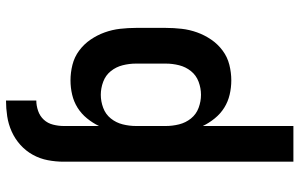

<svg xmlns="http://www.w3.org/2000/svg" viewBox="-199 -584 998 640"><g transform="rotate(-90 300.0 -264.0)"><path d="M81 -551Q81 -577 86 -603.5Q91 -630 104 -653.5Q117 -677 137 -695Q157 -713 181.5 -724Q206 -735 232.5 -739Q259 -743 285 -743V-642Q268 -642 250.5 -636Q233 -630 221 -617Q209 -604 204.5 -586Q200 -568 200 -551ZM81 215V-551H200V-433Q210 -454 225.5 -473Q241 -492 261 -504.5Q281 -517 304.5 -522.5Q328 -528 352 -528Q378 -528 404 -521.5Q430 -515 451.5 -499Q473 -483 488 -461Q503 -439 512 -414Q521 -389 524 -362.5Q527 -336 527 -310V-210Q527 -184 524 -157.5Q521 -131 512 -106Q503 -81 488 -59Q473 -37 451.5 -21Q430 -5 404 1.5Q378 8 352 8Q328 8 304.5 2.5Q281 -3 261 -15.5Q241 -28 225.5 -47Q210 -66 200 -87V215ZM304 -93Q326 -93 347.5 -101Q369 -109 383 -126.5Q397 -144 402.5 -166Q408 -188 408 -210V-310Q408 -332 402.5 -354Q397 -376 383 -393.5Q369 -411 347.5 -419Q326 -427 304 -427Q282 -427 260.5 -419Q239 -411 225 -393.5Q211 -376 205.5 -354Q200 -332 200 -310V-210Q200 -188 205.5 -166Q211 -144 225 -126.5Q239 -109 260.5 -101Q282 -93 304 -93Z"/></g></svg>

Font: R Plex Mono
Style: Bold
Weight: 700
Monospace: yes
Designer: Belleve Invis
Foundry: Belleve Invis
Version: Version 31.8.0